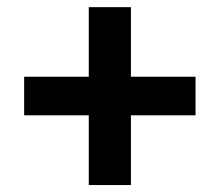

<svg xmlns="http://www.w3.org/2000/svg" viewBox="-20 -620 626 547"><path d="M232.9 -92.8V-291.5H48.8V-401.4H232.9V-599.6H353V-401.4H537.1V-291.5H353V-92.8Z"/></svg>

Font: Cascadia Code SemiBold
Style: Regular
Weight: 600
Monospace: yes
Designer: Aaron Bell
Foundry: Saja Typeworks
Version: Version 2404.023; ttfautohint (v1.8.4)